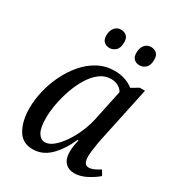

<svg xmlns="http://www.w3.org/2000/svg" viewBox="-179 -857 902 979"><g transform="rotate(30 271.5 -367.0)"><path d="M160 10Q99 10 70.5 -40Q42 -90 42 -165Q42 -212 54 -264.5Q66 -317 90 -367Q114 -417 148.5 -457.5Q183 -498 227.5 -522Q272 -546 325 -546Q359 -546 387.5 -536Q416 -526 435 -510L477 -535H508L440 -215Q437 -203 433.5 -181.5Q430 -160 427 -137.5Q424 -115 424 -101Q424 -52 454 -52Q469 -52 485.5 -59.5Q502 -67 519 -78L536 -49Q515 -30 478 -10Q441 10 404 10Q371 10 351 -11.5Q331 -33 331 -72Q331 -93 333.5 -109Q336 -125 341 -147H336Q303 -73 259.5 -31.5Q216 10 160 10ZM196 -52Q220 -52 245 -72.5Q270 -93 293.5 -127Q317 -161 335 -203Q353 -245 362 -288L399 -464Q389 -482 370 -491.5Q351 -501 330 -501Q293 -501 263 -478Q233 -455 210 -417Q187 -379 171.5 -334Q156 -289 148 -244.5Q140 -200 140 -163Q140 -104 156 -78Q172 -52 196 -52ZM419 -633Q398 -633 385.5 -645Q373 -657 373 -681Q373 -709 387 -726.5Q401 -744 424 -744Q444 -744 457 -732.5Q470 -721 470 -696Q470 -661 453.5 -647Q437 -633 419 -633ZM242 -633Q221 -633 208.5 -645Q196 -657 196 -681Q196 -709 210 -726.5Q224 -744 247 -744Q267 -744 280 -732.5Q293 -721 293 -696Q293 -661 276.5 -647Q260 -633 242 -633Z"/></g></svg>

Font: Noto Serif SemiCondensed
Style: Italic
Weight: 400
Width: 4
Italic angle: -12°
Designer: Monotype Design Team
Foundry: Monotype Imaging Inc.
Version: Version 2.013